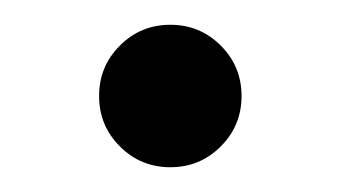

<svg xmlns="http://www.w3.org/2000/svg" viewBox="-20 -135 275 155"><path d="M117.5 0Q93.5 0 76.8 -16.8Q60 -33.5 60 -57.5Q60 -81.5 76.8 -98.2Q93.5 -115 117.5 -115Q141.5 -115 158.2 -98.2Q175 -81.5 175 -57.5Q175 -33.5 158.2 -16.8Q141.5 0 117.5 0Z"/></svg>

Font: Space Cowgirl
Style: Regular
Weight: 400
Designer: Valery Marier
Foundry: Valery Marier
Version: Version 1.000